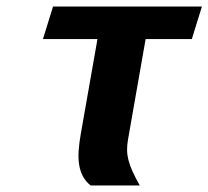

<svg xmlns="http://www.w3.org/2000/svg" viewBox="-20 -570 640 590"><path d="M427.5 -450 373.5 -142Q370.5 -125 370.5 -110Q370.5 -95 374.5 -78.8Q378.5 -62.5 387 -43.8Q395.5 -25 409.5 0H258.5Q243 -12.5 234.5 -28.8Q226 -45 223 -65Q220 -85 221.8 -108.5Q223.5 -132 228.5 -160L279.5 -450H112L143 -550H600.5L569.5 -450Z"/></svg>

Font: B612
Style: Bold Italic
Weight: 700
Italic angle: -10°
Designer: Nicolas Chauveau, Thomas Paillot, Jonathan Favre-Lamarine, Jean-Luc Vinot
Foundry: AIRBUS
Version: Version 1.008